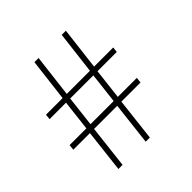

<svg xmlns="http://www.w3.org/2000/svg" viewBox="-172 -779 915 915"><g transform="rotate(-45 285.5 -321.5)"><path d="M190 -400H346L328 -245H172ZM143 0 168 -217H324L299 0H327L352 -217H481L484 -245H356L374 -400H504L507 -427H378L404 -643H376L350 -427H194L220 -643H192L166 -427H54L51 -400H162L144 -245H31L28 -217H140L115 0Z"/></g></svg>

Font: Josefin Slab Thin Light
Style: Regular
Weight: 300
Version: Version 2.000